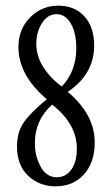

<svg xmlns="http://www.w3.org/2000/svg" viewBox="-20 -641 395 677"><path d="M176 16Q119 16 79.5 -21Q40 -58 40 -124Q40 -176 64.5 -210.5Q89 -245 145 -291Q45 -376 45 -475Q45 -538 86 -579.5Q127 -621 186 -621Q243 -621 277.5 -583.5Q312 -546 312 -480Q312 -380 219 -317Q314 -237 314 -139Q314 -68 276 -26Q238 16 176 16ZM198 -336Q249 -390 249 -471Q249 -524 230 -557.5Q211 -591 179 -591Q148 -591 128 -559.5Q108 -528 108 -487Q108 -442 134 -402.5Q160 -363 198 -336ZM180 -16Q212 -16 231.5 -43Q251 -70 251 -117Q251 -204 164 -272Q103 -218 103 -137Q103 -90 123.5 -53Q144 -16 180 -16Z"/></svg>

Font: Junicode Cond Light
Style: Regular
Weight: 300
Width: 3
Designer: Peter S. Baker
Version: Version 2.201